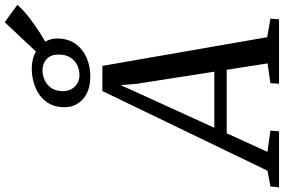

<svg xmlns="http://www.w3.org/2000/svg" viewBox="-280 -988 1202 813"><g transform="rotate(-90 320.5 -581.0)"><path d="M-66 0 -62 -36.5 4.5 -48.5 342 -748H448.5L570 -50L648.5 -36.5L646 0H373L375.5 -36.5L459 -48.5L432 -221.5H163L84.5 -49L174.5 -36.5L171.5 0ZM186.5 -274H424L372.5 -603.5L367 -671L339.5 -609.5ZM404.5 -799Q343 -799 308.2 -830Q273.5 -861 273.5 -908.5Q273.5 -945.5 288 -971.8Q302.5 -998 326.2 -1014.5Q350 -1031 378.8 -1039Q407.5 -1047 436 -1047Q475 -1047 503.8 -1032.5Q532.5 -1018 548.5 -993.8Q564.5 -969.5 564.5 -940.5Q564.5 -892.5 541.2 -861Q518 -829.5 481.5 -814.2Q445 -799 404.5 -799ZM409.5 -845Q431 -845 450.8 -854.2Q470.5 -863.5 483.5 -882.8Q496.5 -902 496.5 -933Q496.5 -966.5 477.5 -984Q458.5 -1001.5 429.5 -1001.5Q408.5 -1001.5 388 -992.2Q367.5 -983 354.5 -963.8Q341.5 -944.5 341.5 -914Q341.5 -885 360.8 -865Q380 -845 409.5 -845ZM525.5 -976 486 -1004.5 633.5 -1161.5 707 -1108Q685 -1082.5 652.2 -1057.2Q619.5 -1032 585.8 -1010.8Q552 -989.5 525.5 -976Z"/></g></svg>

Font: Merriweather 36pt
Style: Italic
Weight: 400
Italic angle: -7.8°
Version: Version 2.101